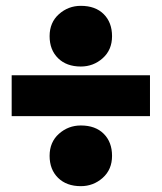

<svg xmlns="http://www.w3.org/2000/svg" viewBox="-20 -679 554 658"><path d="M494 -421V-281H20V-421ZM150 -145Q150 -192 182 -220.5Q214 -249 257 -249Q307 -249 335.5 -220.5Q364 -192 364 -145Q364 -98 332 -69.5Q300 -41 257 -41Q208 -41 179 -69.5Q150 -98 150 -145ZM150 -555Q150 -602 182 -630.5Q214 -659 257 -659Q307 -659 335.5 -630.5Q364 -602 364 -555Q364 -508 332 -479.5Q300 -451 257 -451Q208 -451 179 -479.5Q150 -508 150 -555Z"/></svg>

Font: Bitter Thin Black
Style: Regular
Weight: 900
Version: Version 3.020